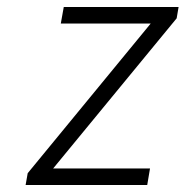

<svg xmlns="http://www.w3.org/2000/svg" viewBox="-20 -531 532 551"><path d="M53.5 0 59.5 -34 412.5 -463.5H154.5L163 -511H492.5L487 -478.5L132.5 -47.5H410.5L402.5 0Z"/></svg>

Font: Overpass ExtraLight
Style: Italic
Weight: 250
Italic angle: -10°
Designer: Delve Withrington, Dave Bailey, Thomas Jockin
Foundry: Delve Fonts LLC
Version: Version 4.000